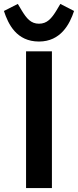

<svg xmlns="http://www.w3.org/2000/svg" viewBox="-51 -960 398 980"><path d="M148 -748C259 -748 305 -837 327 -904L257 -940L238 -908C212 -865 189 -839 148 -839C107 -839 85 -865 59 -908L40 -940L-31 -904C-9 -837 33 -748 148 -748ZM82 0H214V-698H82Z"/></svg>

Font: Braiins Sans SemiBold
Style: Regular
Weight: 600
Designer: Mike Abbink, Paul van der Laan, Pieter van Rosmalen, Jiri Chlebus, Lubos Buracinsky
Foundry: Bold Monday, Sudetype
Version: Version 1.000;hotconv 1.0.109;makeotfexe 2.5.65596